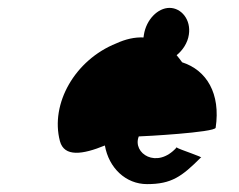

<svg xmlns="http://www.w3.org/2000/svg" viewBox="-20 -776 607 487"><path d="M132 -418C143 -377 190 -384 246 -407C256 -350 299 -309 353 -309C415 -309 441 -328 489 -376C501 -376 434 -397 428 -402C378 -346 315 -387 332 -430C342 -430 525 -440 527 -452C540 -539 504 -598 442 -618C437 -625 433 -630 428 -636C443 -648 456 -667 459 -688C465 -726 440 -756 410 -756C380 -756 351 -726 345 -688L344 -681C322 -682 299 -677 275 -666C170 -624 107 -513 132 -418ZM428 -402 429 -403C428 -403 427 -403 428 -402Z"/></svg>

Font: Ampere
Style: SCCndIta
Weight: 400
Version: Version 1